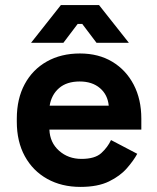

<svg xmlns="http://www.w3.org/2000/svg" viewBox="-20 -720 617 754"><path d="M296 14Q222 14 165.5 -17.5Q109 -49 77.5 -106.5Q46 -164 46 -242V-254Q46 -332 77 -389.5Q108 -447 164 -478.5Q220 -510 294 -510Q367 -510 421 -477.5Q475 -445 505 -387.5Q535 -330 535 -254V-211H174Q176 -160 212 -128Q248 -96 300 -96Q353 -96 378 -119Q403 -142 416 -170L519 -116Q505 -90 478.5 -59.5Q452 -29 408 -7.5Q364 14 296 14ZM175 -305H407Q403 -348 372.5 -374Q342 -400 293 -400Q242 -400 212 -374Q182 -348 175 -305ZM102 -552 219 -700H369L486 -552H359L303 -626H285L229 -552Z"/></svg>

Font: Space Grotesk
Style: Bold
Weight: 700
Designer: Florian Karsten
Foundry: Florian Karsten
Version: Version 2.000